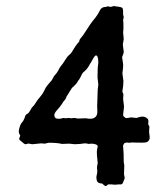

<svg xmlns="http://www.w3.org/2000/svg" viewBox="-20 -603 555 635"><path d="M387.2 -383.3Q387.2 -377.9 384.8 -360.8L388.2 -335Q388.2 -318.8 384.8 -301.8Q384.8 -297.9 388.2 -291L387.2 -275.9L390.1 -251Q390.1 -246.1 388.2 -233.4Q386.2 -220.7 388.7 -218.3Q391.1 -215.8 394 -213.9Q397 -211.9 398.9 -212.4Q400.9 -212.9 405.8 -213.4Q410.6 -213.9 413.1 -214.8L431.2 -212.9L444.8 -216.8Q460 -219.7 469.2 -209Q471.7 -204.1 470.7 -200.7Q470.2 -197.3 470.2 -193.4Q470.2 -189.5 474.1 -185.1L473.1 -166Q473.1 -164.1 474.6 -154.3Q476.1 -144.5 472.7 -139.2Q468.8 -132.8 460.9 -131.8Q453.1 -130.9 436 -131.3Q418.9 -131.8 415 -131.8L410.2 -130.9Q408.2 -130.9 403.3 -131.3Q390.1 -132.8 388.2 -124Q386.2 -122.1 387.7 -111.3Q389.2 -100.6 389.2 -66.9L391.1 -56.2L390.1 -26.9L392.1 -16.1Q393.1 -14.6 391.1 -9.8Q388.7 -4.9 386.7 1Q384.3 6.8 379.9 6.8H372.1L362.8 7.8H357.9L348.1 6.8H337.9Q331.5 13.2 328.1 12.2Q325.2 11.2 317.9 3.9Q304.7 3.9 300.8 -3.9Q297.4 -15.6 299.8 -23.4Q301.8 -31.7 301.8 -36.1L300.8 -49.8Q300.8 -53.2 303.2 -63L300.8 -87.9Q299.8 -103 300.8 -106.9L303.2 -118.2Q303.2 -126.5 284.2 -127.9L271 -127Q269 -128.9 259.8 -128.9L245.1 -127L227.1 -126L209 -127.9L185.1 -127Q169.4 -130.9 141.1 -130.9L127.9 -127.9L116.2 -128.9L86.9 -126L76.2 -127.9Q74.2 -128.9 70.3 -127.4Q66.4 -126 63.5 -126Q61 -126 45.9 -139.2Q42 -142.1 44.4 -147.5Q46.9 -152.8 46.9 -155.8Q40 -162.6 43 -175.3Q46.9 -191.9 52.2 -197.3Q57.6 -203.1 60.5 -210.9Q63.5 -218.8 64.5 -221.7Q65.9 -224.6 69.8 -226.1Q73.2 -228 75.2 -230.5Q77.1 -232.9 80.6 -238.8Q84 -245.1 85.4 -247.1Q86.9 -249 90.3 -252.4Q93.8 -255.9 99.1 -264.6Q104.5 -273.4 110.4 -279.8Q120.1 -290.5 126 -302.7Q131.8 -314.9 135.3 -318.8Q138.2 -322.3 139.6 -324.2Q141.1 -326.2 142.6 -327.6Q144 -329.1 145.5 -331.1Q147 -333 149.4 -335.4Q151.9 -337.9 154.8 -344.2Q157.7 -351.1 163.1 -356.4Q168.9 -362.3 173.3 -371.1Q177.7 -380.4 182.6 -386.2Q188 -392.1 193.8 -401.9Q202.6 -416.5 208.5 -420.9Q214.4 -425.3 217.8 -431.2Q232.4 -456.1 242.2 -465.8Q242.2 -472.2 247.6 -477.5Q252.9 -482.9 266.6 -504.4Q280.3 -525.9 287.1 -534.2Q293.9 -542 295.4 -544.4Q296.9 -546.9 301.8 -553.7Q306.6 -560.5 309.6 -567.4Q315.4 -580.1 329.1 -580.1L336.9 -582L346.2 -580.1L356 -583L376 -580.1Q382.8 -579.1 385.3 -575.7Q387.7 -572.3 387.2 -555.2L389.2 -545.9L387.2 -537.1L388.2 -525.9V-505.9L387.2 -496.1L389.2 -473.1L386.2 -456.1L389.2 -432.1Q389.2 -426.3 383.8 -414.1L387.2 -391.1ZM303.2 -378.9 305.2 -395Q305.2 -419.9 296.9 -419.9Q292.5 -417.5 287.6 -408.7Q283.2 -399.9 281.2 -397Q279.3 -394 277.3 -391.1Q275.9 -387.7 273.9 -384.8Q272 -381.8 270 -378.9Q265.1 -371.6 258.8 -366.7Q252.4 -361.8 249.5 -354.5Q246.1 -347.2 245.1 -345.7Q244.1 -343.8 242.2 -340.8Q240.2 -337.9 239.3 -336.9Q238.3 -335.9 235.8 -331.5Q233.9 -327.1 227.1 -320.8Q220.2 -314.9 217.8 -312L199.2 -282.2Q199.2 -277.3 194.3 -272.5Q189.5 -267.6 184.6 -258.8Q179.2 -250.5 169.4 -239.7Q159.2 -229 159.7 -221.2Q160.2 -212.9 167.5 -210.9Q174.8 -209 181.6 -210.9Q188.5 -212.9 189.9 -212.9L196.8 -211.9L207 -212.9L214.8 -211.9L227.1 -212.9L236.8 -210.9L264.2 -211.9Q293.5 -205.6 300.3 -223.1Q302.7 -229 301.8 -240.2Q300.8 -251 301.8 -264.6Q302.7 -278.3 303.2 -307.1L305.2 -323.2L303.2 -340.8Q302.2 -343.8 302.7 -357.4Q303.2 -371.1 303.2 -378.9Z"/></svg>

Font: AntiqueNobleRegular
Style: Regular
Weight: 400
Version: Version 0.1